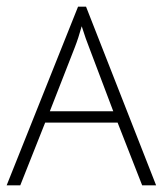

<svg xmlns="http://www.w3.org/2000/svg" viewBox="-20 -558 490 578"><path d="M334 -189H116L41 0H0L215 -538H239L450 0H408ZM130 -223H321L248 -416Q239 -438 226 -479Q216 -443 205 -415Z"/></svg>

Font: Azad Pori Unicode
Style: Regular
Weight: 400
Designer: Abul Kalam Azad
Foundry: Lipighor Font Foundry
Version: Version 1.026;December 22, 2019;FontCreator 12.0.0.2547 64-b